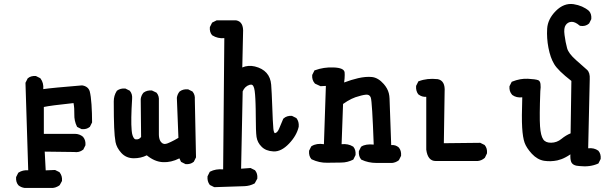

<svg xmlns="http://www.w3.org/2000/svg" viewBox="-20 -803 3040 960"><path d="M103 136.7Q85.4 134.3 72.3 123.5L71.8 123Q58.6 107.4 60.5 83.5V82.5L61 81.5L70.8 62L71.8 60.5L73.2 59.6Q93.8 46.4 121.1 48.3L107.4 -387.7V-389.2L107.9 -390.1L117.7 -409.7L118.2 -411.1L119.1 -411.6Q127 -418.5 137 -421.1Q147 -423.8 158.7 -422.9H159.7L160.6 -422.4L180.2 -412.6L181.6 -411.6L182.6 -410.6Q199.2 -388.2 196.3 -357.4Q239.7 -363.8 389.2 -376H389.6H390.6Q397.9 -375 404.1 -372.6Q410.2 -370.1 415 -366.5Q419.9 -362.8 423.3 -357.7Q426.8 -352.5 428.7 -346.2Q431.6 -335 433.8 -318.6Q436 -302.2 437.5 -280.8Q440.4 -237.3 440.4 -192.4V-190.9L439.9 -189.9L430.2 -170.4L429.7 -168.9L428.7 -168.5Q413.1 -155.3 389.2 -157.2H388.2L387.2 -157.7L367.7 -167.5L365.7 -168.5L364.7 -170.4Q350.6 -198.7 351.6 -232.4Q352.5 -261.2 347.7 -287.6Q231.9 -275.4 199.2 -268.1V-133.8H354.5Q360.4 -133.8 366 -132.8Q371.6 -131.8 376.7 -129.9Q381.8 -127.9 386.5 -125.2Q391.1 -122.6 395.5 -118.7L396 -118.2V-117.7Q409.2 -101.6 407.2 -77.6V-76.7L406.7 -75.7L397 -56.2L396.5 -54.7L395 -54.2Q376 -39.1 350.1 -43L203.6 -44.9L208.5 48.8L253.9 46.9H255.4L256.3 47.4L275.9 57.1L277.3 57.6L277.8 58.6Q292 76.2 290 100.1V101.6L289.6 102.5L278.8 122.1L277.8 123L276.9 124Q274.9 125.5 272.7 126.7Q270.5 127.9 268.3 129.2Q266.1 130.4 263.7 131.3Q261.2 132.3 259 133.3Q256.8 134.3 254.4 134.8Q252 135.3 249.5 135.7Q247.1 136.2 244.6 136.7H244.1H103.5Z M906.7 17.1 887.2 7.3 885.3 6.3 884.3 4.4 877 -11.2Q835.4 9.8 794.9 7.8Q753.4 5.9 713.9 -26.4Q684.6 -11.7 649.4 -11.7Q610.8 -11.7 586.4 -38.6Q563 -64.5 557.6 -92.8Q552.7 -119.6 550.8 -165.5Q548.8 -211.9 548.8 -295.9Q548.8 -324.7 563.5 -347.7L564 -348.6L564.9 -349.6Q582 -362.3 606 -360.4H606.9L607.9 -359.9L627.4 -350.1L628.9 -349.6L629.4 -348.6Q642.6 -333 640.6 -309.1Q633.8 -201.2 638.2 -152.8Q638.7 -147.9 639.2 -143.6Q639.6 -139.2 640.4 -135.5Q641.1 -131.8 642.1 -128.7Q643.1 -125.5 644 -122.8Q645 -120.1 646.2 -117.9Q647.5 -115.7 648.4 -114Q649.4 -112.3 650.6 -110.8Q651.9 -109.4 653.3 -108.4Q654.8 -107.4 656 -106.9Q657.2 -106.4 658.7 -106.4Q675.3 -104 685.5 -118.2L683.6 -307.6V-308.1Q686 -325.7 696.8 -338.9L697.3 -339.4L697.8 -339.8Q714.8 -352.5 738.8 -350.6H739.7L740.7 -350.1L761.2 -340.3L762.2 -339.8L763.2 -338.9Q776.4 -323.2 774.4 -299.3V-130.9Q774.4 -122.1 775.9 -114.5Q777.3 -106.9 780 -101.1Q782.7 -95.2 787.1 -90.8Q798.3 -78.1 818.4 -86.4Q826.2 -89.4 834.5 -93.5Q842.8 -97.7 852.3 -102.5Q861.8 -107.4 872.1 -113.8L864.3 -313.5V-314Q866.7 -331.5 877.4 -344.7L877.9 -345.2L878.4 -345.7Q895.5 -358.4 919.4 -356.4H920.4L921.4 -356L940.9 -346.2L942.4 -345.7L942.9 -344.7Q956.1 -329.1 954.1 -305.7L960 -17.6V-16.1L959.5 -15.1L949.7 4.4L949.2 5.9L948.2 6.3Q932.6 19.5 908.7 17.6H907.7Z M1050.3 132.3 1030.8 122.6 1029.3 121.6 1028.3 120.6Q1015.6 103.5 1017.6 79.6V78.6L1018.1 77.6L1027.8 58.1L1028.8 56.2L1030.3 55.2Q1058.6 40.5 1095.7 43.9L1101.6 -612.3Q1085 -610.8 1070.1 -614.3Q1055.2 -617.7 1042 -626L1041 -626.5L1040.5 -627Q1033.7 -634.8 1031 -644.8Q1028.3 -654.8 1029.3 -666.5V-667.5L1029.8 -668.5L1039.6 -688L1040.5 -689.9L1042.5 -690.9L1062 -700.7L1063 -701.2H1064.5H1160.2H1160.6H1161.1Q1199.2 -694.3 1195.3 -638.2L1191.4 -465.8Q1221.2 -478.5 1254.4 -470.7Q1292 -461.4 1312.5 -438.5Q1333 -415.5 1335.9 -379.4Q1337.4 -362.3 1338.6 -334.7Q1339.8 -307.1 1341.3 -269Q1343.8 -193.8 1346.7 -161.1Q1346.7 -160.2 1346.9 -158.9Q1347.2 -157.7 1347.2 -156.7Q1347.2 -155.8 1347.4 -154.8Q1347.7 -153.8 1347.7 -152.8Q1347.7 -151.9 1347.9 -151.1Q1348.1 -150.4 1348.4 -149.7Q1348.6 -148.9 1348.6 -147.9Q1348.6 -147 1349.1 -146.5Q1350.1 -143.1 1351.1 -140.9Q1352.1 -138.7 1353 -137.9Q1354 -137.2 1354.7 -137.2Q1355.5 -137.2 1356.4 -137.7Q1367.7 -140.6 1375.5 -159.7Q1384.3 -181.2 1396 -208.5L1396.5 -209.5L1397.5 -210.4Q1406.2 -218.3 1416.7 -221.4Q1427.2 -224.6 1439 -223.6H1439.9L1440.9 -223.1L1460.4 -213.4L1461.9 -212.4L1462.9 -211.4Q1475.6 -194.3 1473.6 -170.4V-169.9V-169.4Q1463.4 -125 1425.3 -85Q1386.2 -43.9 1347.2 -45.9Q1309.1 -47.9 1288.1 -69.3Q1267.1 -89.8 1262.7 -118.2Q1260.7 -131.8 1259.8 -158.4Q1258.8 -185.1 1258.8 -225.6Q1258.8 -241.7 1258.5 -256.1Q1258.3 -270.5 1257.8 -283.4Q1257.3 -296.4 1256.8 -308.1Q1256.3 -319.8 1255.4 -329.8Q1254.4 -339.8 1253.4 -348.6Q1252.4 -356.9 1250.5 -362.8Q1247.1 -374.5 1241.9 -377.9Q1236.8 -381.3 1228 -378.9Q1204.1 -371.6 1193.4 -346.2L1185.5 40.5L1231 37.1H1232.4L1233.9 37.6L1253.4 47.4L1254.9 47.9L1255.4 48.8Q1268.6 64.5 1266.6 88.4V89.8L1266.1 90.8L1254.4 112.3L1253.4 113.8L1252 114.7Q1229 127 1201.7 127.9Q1175.8 128.9 1052.7 132.8H1051.3Z M1862.3 11.7Q1821.8 11.7 1787.6 -4.4L1786.6 -4.9L1785.6 -5.9Q1772.5 -21.5 1774.4 -46.4V-47.4L1774.9 -48.3L1784.7 -67.9L1785.6 -69.3L1787.1 -70.3Q1808.1 -84 1848.6 -80.1Q1840.8 -294.9 1834 -314.9Q1828.1 -331.5 1809.6 -329.6Q1798.8 -328.6 1785.6 -325.2Q1772.5 -321.8 1757.3 -316.9Q1747.6 -313.5 1737.5 -308.6Q1727.5 -303.7 1716.8 -297.4Q1706.1 -291 1695.3 -283.2L1688 -82Q1720.7 -85.4 1745.1 -70.3L1746.1 -69.8L1746.6 -69.3Q1759.8 -53.7 1757.8 -28.8V-27.8L1757.3 -26.9L1747.6 -7.3L1746.6 -5.4L1745.1 -4.4Q1731.4 2.4 1716.6 6.1Q1701.7 9.8 1685.5 9.8Q1654.3 9.8 1616.2 10.7Q1576.7 11.7 1538.6 -6.3L1537.6 -6.8L1536.6 -7.8Q1523.4 -23.4 1525.4 -48.3V-49.3L1525.9 -50.3L1535.6 -69.8L1536.6 -71.3L1538.1 -72.3Q1563 -87.9 1599.6 -82L1609.4 -373.5L1584.5 -372.1H1583L1581.5 -372.6L1556.2 -384.3L1555.2 -384.8L1554.2 -385.7Q1546.4 -394.5 1543.2 -405Q1540 -415.5 1541 -427.2V-428.2L1541.5 -429.2L1551.3 -448.7L1552.2 -451.2L1554.7 -451.7Q1598.6 -467.8 1647.5 -465.8Q1700.7 -463.9 1703.1 -440.9Q1703.6 -435.5 1703.6 -428Q1703.6 -420.4 1702.9 -411.1Q1702.1 -401.9 1700.7 -390.6Q1736.8 -404.3 1770.5 -412.1Q1809.1 -420.9 1839.4 -418Q1871.1 -414.6 1898.9 -382.8Q1908.2 -372.1 1914.6 -360.6Q1920.9 -349.1 1924.1 -336.7Q1927.2 -324.2 1927.7 -310.5Q1928.7 -273.4 1936 -77.6Q1947.3 -78.6 1956.5 -75.7Q1965.8 -72.8 1973.6 -65.9L1974.1 -65.4Q1987.3 -49.8 1985.4 -24.9V-23.9L1984.9 -22.9L1975.1 -3.4L1974.1 -2L1973.1 -1Q1958.5 9.8 1940.9 11.7H1940.4Z M2158.2 2Q2118.7 2 2111.3 -54.7V-55.2V-55.7V-318.8Q2089.4 -317.4 2072.8 -330.6L2071.8 -331.1L2071.3 -331.5Q2058.6 -348.6 2060.5 -372.6V-373.5L2061 -374.5L2070.8 -394L2071.8 -396.5L2074.2 -397Q2116.2 -413.1 2168.5 -407.2H2168.9Q2207 -399.4 2203.1 -344.2L2199.2 -86.9L2379.9 -88.9H2381.3L2382.3 -88.4L2401.9 -78.6L2403.3 -78.1L2403.8 -77.1Q2417 -61.5 2415 -37.6V-36.6L2414.6 -35.6L2404.8 -15.1L2404.3 -14.2L2403.3 -13.2Q2388.2 0 2368.7 2H2368.2Z M2877.4 27.3Q2843.8 25.9 2835.9 6.3Q2830.6 -7.3 2832 -31.2Q2819.8 -22.9 2808.8 -17.1Q2797.9 -11.2 2787.4 -7.3Q2776.9 -3.4 2766.6 -1Q2733.4 5.9 2700.7 1Q2667 -4.4 2639.2 -34.2Q2612.3 -63.5 2603 -89.4Q2593.8 -115.2 2590.8 -165.5Q2587.9 -213.9 2591.3 -316.4Q2562 -313 2541.5 -328.1L2541 -328.6L2540.5 -329.1Q2532.7 -337.9 2529.5 -348.4Q2526.4 -358.9 2527.3 -370.6V-371.6L2527.8 -372.6L2537.6 -392.1L2538.6 -394L2541 -395Q2581.1 -411.1 2619.6 -409.2Q2657.2 -407.2 2670.4 -402.3Q2680.2 -398.9 2682.4 -383.5Q2684.6 -368.2 2681.6 -347.2Q2676.8 -219.7 2680.2 -171.4Q2683.6 -124 2696.3 -106Q2708 -88.9 2735.8 -89.4Q2764.6 -89.8 2787.1 -108.4Q2810.5 -127.4 2833 -136.2L2836.9 -398.4Q2769.5 -450.7 2751 -482.4Q2741.2 -498.5 2734.1 -518.8Q2727.1 -539.1 2722.2 -564Q2712.9 -612.8 2715.8 -659.7Q2718.8 -707.5 2758.8 -748Q2779.3 -768.6 2801.5 -777.1Q2823.7 -785.6 2847.7 -782.2Q2894 -774.9 2924.8 -748.5L2925.3 -748Q2932.1 -740.2 2934.8 -730.2Q2937.5 -720.2 2936.5 -708.5V-707.5L2936 -706.5L2926.3 -687L2925.8 -686L2924.8 -685.1Q2907.2 -669.4 2880.9 -673.8L2879.4 -674.3L2877.9 -675.3Q2854.5 -695.3 2836.4 -693.8Q2818.8 -692.4 2808.6 -677.7Q2797.9 -662.6 2802.7 -627.9Q2805.2 -609.4 2808.3 -593Q2811.5 -576.7 2815.4 -562.5Q2818.8 -549.3 2830.3 -533.9Q2841.8 -518.6 2861.3 -501.5Q2901.4 -466.3 2915 -454.1Q2930.7 -439.9 2928.7 -406.7L2920.9 -61.5Q2950.2 -64.9 2971.2 -49.8L2971.7 -49.3L2972.2 -48.8Q2985.4 -33.2 2983.4 -9.3V-8.3L2982.9 -7.3L2973.1 12.2L2972.2 14.2L2970.2 15.1Q2929.7 33.2 2877.4 27.3Z"/></svg>

Font: NaikaiFont
Style: SemiBold
Weight: 600
Version: Version 1.89